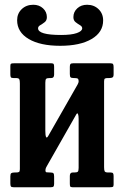

<svg xmlns="http://www.w3.org/2000/svg" viewBox="-20 -787 516 807"><path d="M346 -767Q375 -767 394.2 -748.5Q413.5 -730 413.5 -701Q413.5 -651.5 365 -623Q316.5 -594.5 233 -594.5Q149 -594.5 100.5 -623.2Q52 -652 52 -702Q52 -730 71.2 -748.5Q90.5 -767 120 -767Q144.5 -767 160.8 -752Q177 -737 177 -715Q177 -701 167.8 -693.8Q158.5 -686.5 149.2 -681.2Q140 -676 140 -668Q140 -640 237 -640Q280 -640 302.8 -648Q325.5 -656 325.5 -668Q325.5 -676 316.2 -681.2Q307 -686.5 297.8 -693.8Q288.5 -701 288.5 -715Q288.5 -737 304.8 -752Q321 -767 346 -767ZM417.5 -84.5Q417.5 -71.5 420 -66.8Q422.5 -62 435.5 -62H444.5Q452.5 -62 455 -58.8Q457.5 -55.5 457.5 -47V-11Q457.5 -3 453.8 -1.5Q450 0 442 0H284.5Q276.5 0 275 -3.8Q273.5 -7.5 273.5 -15.5V-47.5Q273.5 -62 285.5 -62H292Q303 -62 306.8 -65.2Q310.5 -68.5 310.5 -81.5V-287Q310.5 -301.5 307.8 -307.8Q305 -314 300.5 -306L179 -92.5Q176.5 -88.5 173.8 -83Q171 -77.5 171 -71Q171 -63.5 175.8 -62.8Q180.5 -62 189.5 -62H191Q201 -62 204.2 -59Q207.5 -56 207.5 -45V-15Q207.5 -6 204.8 -3Q202 0 193.5 0H37.5Q28.5 0 26 -3.2Q23.5 -6.5 23.5 -16V-46Q23.5 -56.5 27.5 -59.2Q31.5 -62 41.5 -62H46.5Q56 -62 59.8 -64.2Q63.5 -66.5 63.5 -76V-436.5Q63.5 -449.5 61 -454.2Q58.5 -459 45.5 -459H36.5Q28 -459 25.8 -462.2Q23.5 -465.5 23.5 -474V-510Q23.5 -518 27 -519.5Q30.5 -521 39 -521H196Q204 -521 205.8 -517.2Q207.5 -513.5 207.5 -505.5V-473.5Q207.5 -459 195.5 -459H189Q178 -459 174.2 -455.8Q170.5 -452.5 170.5 -439.5V-238Q170.5 -218.5 173.5 -211.5Q176.5 -204.5 183 -216L306 -431.5Q310.5 -440 310.5 -444Q310.5 -455 306.2 -457Q302 -459 291 -459H289.5Q280 -459 276.8 -462Q273.5 -465 273.5 -476V-506Q273.5 -515 276.2 -518Q279 -521 287.5 -521H443.5Q452.5 -521 455 -517.8Q457.5 -514.5 457.5 -505V-475Q457.5 -464.5 453.2 -461.8Q449 -459 439.5 -459H434.5Q424.5 -459 421 -456.8Q417.5 -454.5 417.5 -445Z"/></svg>

Font: Besley* Condensed Medium
Style: Regular
Weight: 500
Width: 3
Designer: Owen Earl
Foundry: indestructible type*
Version: Version 3.000; ttfautohint (v1.8.3)